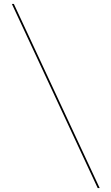

<svg xmlns="http://www.w3.org/2000/svg" viewBox="-20 -800 563 970"><path d="M50 -780 483.5 150H473.5L40 -780Z"/></svg>

Font: Bodoni* 24pt
Style: Regular
Weight: 400
Version: Version 2.3